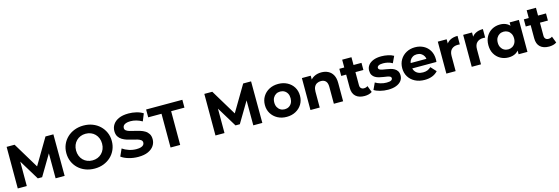

<svg xmlns="http://www.w3.org/2000/svg" viewBox="38 -1911 9094 3122"><g transform="rotate(-15 4585.0 -350.0)"><path d="M83 0V-700H217L515 -206H444L737 -700H870L872 0H720L719 -467H747L513 -74H440L201 -467H235V0Z M1378 12Q1295 12 1224.5 -15Q1154 -42 1102.5 -91Q1051 -140 1022.5 -206Q994 -272 994 -350Q994 -428 1022.5 -494Q1051 -560 1103 -609Q1155 -658 1225 -685Q1295 -712 1377 -712Q1460 -712 1529.5 -685Q1599 -658 1650.5 -609Q1702 -560 1731 -494.5Q1760 -429 1760 -350Q1760 -272 1731 -205.5Q1702 -139 1650.5 -90.5Q1599 -42 1529.5 -15Q1460 12 1378 12ZM1377 -126Q1424 -126 1463.5 -142Q1503 -158 1533 -188Q1563 -218 1579.5 -259Q1596 -300 1596 -350Q1596 -400 1579.5 -441Q1563 -482 1533.5 -512Q1504 -542 1464 -558Q1424 -574 1377 -574Q1330 -574 1290.5 -558Q1251 -542 1221 -512Q1191 -482 1174.5 -441Q1158 -400 1158 -350Q1158 -301 1174.5 -259.5Q1191 -218 1220.5 -188Q1250 -158 1290 -142Q1330 -126 1377 -126Z M2112 12Q2028 12 1951 -10.5Q1874 -33 1827 -69L1882 -191Q1927 -159 1988.5 -138.5Q2050 -118 2113 -118Q2161 -118 2190.5 -127.5Q2220 -137 2234 -154Q2248 -171 2248 -193Q2248 -221 2226 -237.5Q2204 -254 2168 -264.5Q2132 -275 2088.5 -284.5Q2045 -294 2001.5 -308Q1958 -322 1922 -344Q1886 -366 1863.5 -402Q1841 -438 1841 -494Q1841 -554 1873.5 -603.5Q1906 -653 1971.5 -682.5Q2037 -712 2136 -712Q2202 -712 2266 -696.5Q2330 -681 2379 -650L2329 -527Q2280 -555 2231 -568.5Q2182 -582 2135 -582Q2088 -582 2058 -571Q2028 -560 2015 -542.5Q2002 -525 2002 -502Q2002 -475 2024 -458.5Q2046 -442 2082 -432Q2118 -422 2161.5 -412Q2205 -402 2248.5 -389Q2292 -376 2328 -354Q2364 -332 2386.5 -296Q2409 -260 2409 -205Q2409 -146 2376 -97Q2343 -48 2277.5 -18Q2212 12 2112 12Z M2655 0V-568H2431V-700H3041V-568H2817V0Z M3411 0V-700H3545L3843 -206H3772L4065 -700H4198L4200 0H4048L4047 -467H4075L3841 -74H3768L3529 -467H3563V0Z M4611 8Q4525 8 4458.5 -28Q4392 -64 4353.5 -126.5Q4315 -189 4315 -269Q4315 -350 4353.5 -412.5Q4392 -475 4458.5 -510.5Q4525 -546 4611 -546Q4696 -546 4763 -510.5Q4830 -475 4868 -413Q4906 -351 4906 -269Q4906 -189 4868 -126.5Q4830 -64 4763 -28Q4696 8 4611 8ZM4611 -120Q4650 -120 4681 -138Q4712 -156 4730 -189.5Q4748 -223 4748 -269Q4748 -316 4730 -349Q4712 -382 4681 -400Q4650 -418 4611 -418Q4572 -418 4541 -400Q4510 -382 4491.5 -349Q4473 -316 4473 -269Q4473 -223 4491.5 -189.5Q4510 -156 4541 -138Q4572 -120 4611 -120Z M5337 -546Q5401 -546 5451.5 -520.5Q5502 -495 5531 -442.5Q5560 -390 5560 -308V0H5404V-284Q5404 -349 5375.5 -380Q5347 -411 5295 -411Q5258 -411 5228.5 -395.5Q5199 -380 5182.5 -348Q5166 -316 5166 -266V0H5010V-538H5159V-389L5131 -434Q5160 -488 5214 -517Q5268 -546 5337 -546Z M5921 8Q5826 8 5773 -40.5Q5720 -89 5720 -185V-657H5876V-187Q5876 -153 5894 -134.5Q5912 -116 5943 -116Q5980 -116 6006 -136L6048 -26Q6024 -9 5990.5 -0.5Q5957 8 5921 8ZM5637 -406V-526H6010V-406Z M6317 8Q6248 8 6184.5 -8.5Q6121 -25 6084 -50L6136 -162Q6173 -139 6223.5 -124.5Q6274 -110 6323 -110Q6377 -110 6399.5 -123Q6422 -136 6422 -159Q6422 -178 6404.5 -187.5Q6387 -197 6358 -202Q6329 -207 6294.5 -212Q6260 -217 6225 -225.5Q6190 -234 6161 -251Q6132 -268 6114.5 -297Q6097 -326 6097 -372Q6097 -423 6126.5 -462Q6156 -501 6212 -523.5Q6268 -546 6346 -546Q6401 -546 6458 -534Q6515 -522 6553 -499L6501 -388Q6462 -411 6422.5 -419.5Q6383 -428 6346 -428Q6294 -428 6270 -414Q6246 -400 6246 -378Q6246 -358 6263.5 -348Q6281 -338 6310 -332Q6339 -326 6373.5 -321.5Q6408 -317 6443 -308Q6478 -299 6506.5 -282.5Q6535 -266 6553 -237.5Q6571 -209 6571 -163Q6571 -113 6541 -74.5Q6511 -36 6454.5 -14Q6398 8 6317 8Z M6934 8Q6842 8 6772.5 -28Q6703 -64 6665 -126.5Q6627 -189 6627 -269Q6627 -350 6664.5 -412.5Q6702 -475 6767 -510.5Q6832 -546 6914 -546Q6993 -546 7056.5 -512.5Q7120 -479 7157 -416.5Q7194 -354 7194 -267Q7194 -258 7193 -246.5Q7192 -235 7191 -225H6754V-316H7109L7049 -289Q7049 -331 7032 -362Q7015 -393 6985 -410.5Q6955 -428 6915 -428Q6875 -428 6844.5 -410.5Q6814 -393 6797 -361.5Q6780 -330 6780 -287V-263Q6780 -219 6799.5 -185.5Q6819 -152 6854.5 -134.5Q6890 -117 6938 -117Q6981 -117 7013.5 -130Q7046 -143 7073 -169L7156 -79Q7119 -37 7063 -14.5Q7007 8 6934 8Z M7298 0V-538H7447V-386L7426 -430Q7450 -487 7503 -516.5Q7556 -546 7632 -546V-402Q7622 -403 7614 -403.5Q7606 -404 7597 -404Q7533 -404 7493.5 -367.5Q7454 -331 7454 -254V0Z M7725 0V-538H7874V-386L7853 -430Q7877 -487 7930 -516.5Q7983 -546 8059 -546V-402Q8049 -403 8041 -403.5Q8033 -404 8024 -404Q7960 -404 7920.5 -367.5Q7881 -331 7881 -254V0Z M8346 8Q8270 8 8209 -26.5Q8148 -61 8112.5 -123Q8077 -185 8077 -269Q8077 -354 8112.5 -416Q8148 -478 8209 -512Q8270 -546 8346 -546Q8414 -546 8465 -516Q8516 -486 8544 -425Q8572 -364 8572 -269Q8572 -175 8545 -113.5Q8518 -52 8467.5 -22Q8417 8 8346 8ZM8373 -120Q8411 -120 8442 -138Q8473 -156 8491.5 -189.5Q8510 -223 8510 -269Q8510 -316 8491.5 -349Q8473 -382 8442 -400Q8411 -418 8373 -418Q8334 -418 8303 -400Q8272 -382 8253.5 -349Q8235 -316 8235 -269Q8235 -223 8253.5 -189.5Q8272 -156 8303 -138Q8334 -120 8373 -120ZM8514 0V-110L8517 -270L8507 -429V-538H8663V0Z M9027 8Q8932 8 8879 -40.5Q8826 -89 8826 -185V-657H8982V-187Q8982 -153 9000 -134.5Q9018 -116 9049 -116Q9086 -116 9112 -136L9154 -26Q9130 -9 9096.5 -0.5Q9063 8 9027 8ZM8743 -406V-526H9116V-406Z"/></g></svg>

Font: MOST Montserrat
Style: Bold
Weight: 700
Designer: Julieta Ulanovsky
Foundry: Julieta Ulanovsky
Version: Version 8.000;March 11, 2024;FontCreator 15.0.0.2926 64-bit